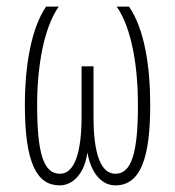

<svg xmlns="http://www.w3.org/2000/svg" viewBox="-20 -549 529 579"><path d="M160 10C204 10 236 -32 243 -87H244C254 -31 284 10 328 10C404 10 433 -73 433 -233C433 -351 415 -463 369 -529H332C378 -463 396 -345 396 -233C396 -89 377 -25 328 -25C285 -25 262 -82 262 -197V-349H226V-197C226 -87 204 -25 161 -25C112 -25 92 -84 92 -233C92 -345 111 -463 157 -529H119C74 -464 55 -349 55 -233C55 -57 91 10 160 10Z"/></svg>

Font: Noto Sans ExtraCondensed ExtraLight
Style: Regular
Weight: 200
Width: 2
Designer: Monotype Design Team
Foundry: Monotype Imaging Inc.
Version: Version 2.013